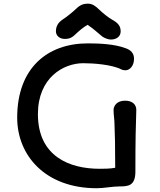

<svg xmlns="http://www.w3.org/2000/svg" viewBox="-20 -1001 861 1031"><path d="M72.3 -369.1C72.3 -166.5 222.7 9.8 500 9.8C536.1 9.8 584.5 0 622.1 0C667 0 706.1 -2.4 707 -77.1C707 -259.8 709.5 -331.5 710.9 -372.6C710.9 -386.2 711.9 -397.9 711.9 -410.6C711.9 -440.9 689.5 -460.4 651.4 -460.4C605 -460.4 589.8 -429.7 589.8 -410.6C589.8 -383.3 594.7 -360.4 594.7 -336.9C597.2 -271 598.6 -228 598.6 -100.1C569.8 -94.7 538.1 -94.7 514.6 -94.7C354.5 -94.7 183.6 -160.2 183.6 -388.2C183.6 -583.5 320.3 -661.6 427.2 -661.6C480 -661.6 581.1 -654.8 632.3 -627.9C638.2 -625 648.4 -623.5 653.3 -623.5C677.7 -623.5 699.7 -648.4 699.7 -685.1C699.7 -716.8 681.2 -731.9 657.2 -741.2C596.7 -765.1 508.3 -768.1 451.7 -768.1C234.4 -768.1 72.3 -635.7 72.3 -369.1ZM328.1 -792C355 -792 368.2 -801.3 379.4 -811.5C408.2 -838.4 423.8 -852.1 450.2 -867.7C479 -848.6 498 -831.1 528.8 -805.2C539.6 -796.9 561.5 -788.6 574.7 -788.6C605 -788.6 627.9 -804.7 627.9 -832C627.9 -858.9 616.7 -876.5 582 -895.5C565.9 -903.8 529.8 -932.1 510.7 -951.2C492.2 -969.7 474.6 -981.4 451.7 -981.4C430.2 -981.4 411.1 -975.6 389.6 -954.6C372.1 -938 341.8 -912.6 318.4 -897.5C291 -879.9 280.3 -858.9 280.3 -832.5C280.3 -811 298.3 -792 328.1 -792Z"/></svg>

Font: Autour One
Style: Regular
Weight: 400
Designer: Eben Sorkin
Foundry: Eben Sorkin
Version: Version 1.002